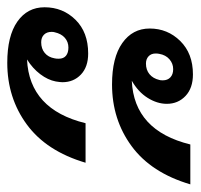

<svg xmlns="http://www.w3.org/2000/svg" viewBox="-32 -520 538 515"><g transform="rotate(90 236.5 -263.0)"><path d="M179 -512Q216 -512 237 -492Q258 -472 258 -442Q258 -416 242 -390.5Q226 -365 196 -348Q330 -354 367 -505H474Q443 -400 371.5 -347.5Q300 -295 206 -295Q134 -295 95 -322.5Q56 -350 56 -396Q56 -444 89.5 -478Q123 -512 179 -512ZM123 -412Q123 -400 130.5 -393Q138 -386 150 -386Q167 -386 178.5 -395.5Q190 -405 194 -422Q195 -425 195 -431Q195 -444 187 -451.5Q179 -459 165 -459Q150 -459 138.5 -449Q127 -439 124 -422Q123 -418 123 -412ZM123 -231Q159 -231 179.5 -211.5Q200 -192 200 -162Q200 -156 198 -144Q194 -123 178.5 -102.5Q163 -82 139 -67Q273 -73 310 -224H416Q385 -119 313.5 -66.5Q242 -14 148 -14Q76 -14 37.5 -41Q-1 -68 -1 -114Q-1 -163 32.5 -197Q66 -231 123 -231ZM65 -133Q65 -120 72.5 -112.5Q80 -105 93 -105Q110 -105 121.5 -114.5Q133 -124 136 -141Q137 -145 137 -152Q137 -165 129 -171.5Q121 -178 107 -178Q92 -178 81 -168.5Q70 -159 66 -141Q65 -138 65 -133Z"/></g></svg>

Font: Trirong ExtraBold
Style: Italic
Weight: 800
Italic angle: -12°
Designer: Katatrad Team
Foundry: CadsonDemak
Version: Version 1.001